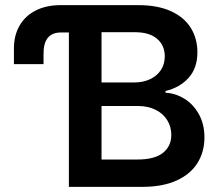

<svg xmlns="http://www.w3.org/2000/svg" viewBox="-20 -727 853 747"><path d="M149.4 -513.7V-477.5H34.2V-539.1Q34.2 -588.9 55.9 -627Q77.6 -665 118.7 -686Q159.7 -707 215.8 -707H518.6Q593.3 -707 644.8 -683.6Q696.3 -660.2 722.2 -618.7Q748 -577.1 748 -523.4Q748 -462.4 713.9 -424.3Q679.7 -386.2 624 -373V-366.2Q662.6 -364.3 697.5 -342.8Q732.4 -321.3 753.9 -282.5Q775.4 -243.7 775.4 -192.4Q775.4 -136.2 748.3 -92.8Q721.2 -49.3 667 -24.7Q612.8 0 534.2 0H248V-600.6H216.8Q147.5 -600.6 149.4 -513.7ZM646.5 -202.1Q646.5 -233.9 630.6 -259.5Q614.7 -285.2 585.4 -299.8Q556.2 -314.5 517.6 -314.5H375V-106.4H514.6Q581.5 -106.4 614 -132.3Q646.5 -158.2 646.5 -202.1ZM621.1 -507.8Q621.1 -550.3 591.3 -575.9Q561.5 -601.6 505.9 -601.6H375V-406.2H502.9Q536.6 -406.2 563.5 -418.7Q590.3 -431.2 605.7 -454.1Q621.1 -477.1 621.1 -507.8Z"/></svg>

Font: Pretendard Std SemiBold
Style: Regular
Weight: 600
Designer: Base glyphs from Inter by Rasmus Andersson; Hangeul glyphs from Noto Sans CJK(Source Han Sans) by Jang Soo-young and Kan
Foundry: Kil Hyung-jin
Version: Version 1.309